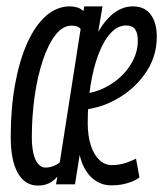

<svg xmlns="http://www.w3.org/2000/svg" viewBox="-20 -566 507 596"><path d="M98 10Q57.2 10 35.3 -29Q13.3 -68 13.3 -140.6Q13.3 -230.3 26.9 -304.8Q40.5 -379.3 65 -433.5Q89.4 -487.6 123.1 -516.9Q156.9 -546.2 196.7 -546.2Q207.8 -546.2 219.1 -543.1Q230.3 -540 238.9 -531.5L241.5 -546.2H298.2L284.9 -467.1Q307.7 -506.4 334.8 -526.3Q361.9 -546.2 392.2 -546.2Q429.4 -546.2 448 -520.6Q466.7 -495 466.7 -451.6Q466.7 -386.8 427.7 -333.6Q388.7 -280.3 327.2 -250.6Q303.9 -238.8 277.7 -232.3Q251.4 -225.7 226 -222.5L235.6 -273.4Q258.5 -276.5 278.6 -283Q298.7 -289.4 316.6 -300Q357.6 -323.4 382.7 -361.1Q407.8 -398.9 407.8 -439.1Q407.8 -463.3 399.3 -475.2Q390.7 -487 371.6 -487Q345.5 -487 323.6 -463.3Q301.7 -439.6 285.7 -397.6Q269.7 -355.6 261 -301Q252.3 -246.3 252.3 -184.8Q252.3 -144.5 261.9 -114.9Q271.5 -85.3 288.5 -69.4Q305.5 -53.5 327.5 -53.5Q339.2 -53.5 351.2 -55.5Q363.3 -57.5 375.8 -62.1Q388.4 -66.7 402.2 -73.4L412.9 -15.2Q401.5 -6.7 387.1 -1.3Q372.7 4.1 357.4 6.8Q342 9.4 325.8 9.4Q289.2 9.4 263.1 -16.1Q237 -41.5 227.4 -85.1L212.8 6.1H153.9L158.2 -17.7Q149.3 -7.7 140.1 -1.7Q130.8 4.4 120.7 7.2Q110.6 10 98 10ZM121.1 -45.8Q133.4 -45.8 145.2 -50.3Q157 -54.7 165.5 -61.9L230.3 -476.1Q225.2 -482.3 217.6 -484.4Q209.9 -486.4 202.2 -486.4Q174.8 -486.4 152.2 -457.5Q129.6 -428.5 113 -378.9Q96.4 -329.2 87.6 -267.5Q78.8 -205.7 78.8 -140.7Q78.8 -111.3 83.7 -89.7Q88.7 -68.1 98.6 -57Q108.5 -45.8 121.1 -45.8Z"/></svg>

Font: Georama
Style: Italic
Weight: 400
Width: 2
Italic angle: -9°
Designer: Jean-Baptiste Levee
Foundry: Production Type
Version: Version 1.000